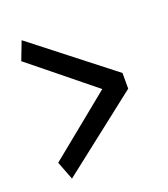

<svg xmlns="http://www.w3.org/2000/svg" viewBox="-93 -538 515 588"><g transform="rotate(-20 164.5 -244.5)"><path d="M299 -270 43 -470 20 -410 224 -245 20 -79 43 -19 299 -219Z"/></g></svg>

Font: Catamaran Thin
Style: Regular
Weight: 400
Version: Version 2.000